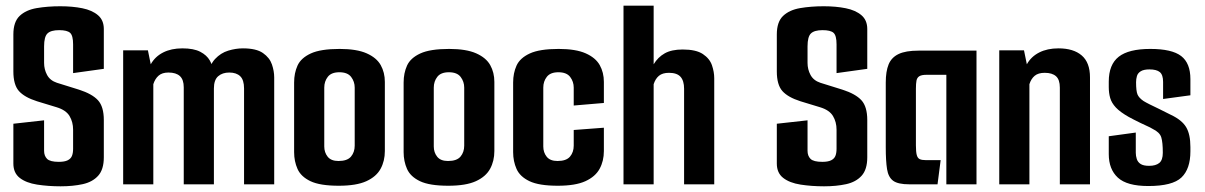

<svg xmlns="http://www.w3.org/2000/svg" viewBox="-20 -648 4235 675"><path d="M193 7Q149 7 110.5 1Q72 -5 49.5 -22.5Q27 -40 27 -73V-213L135 -225V-118Q135 -100 145.5 -89.5Q156 -79 187 -79Q207 -79 218 -84.5Q229 -90 233 -100Q237 -110 237 -125V-192Q237 -219 224.5 -240Q212 -261 179 -271L110 -292Q66 -306 46.5 -328Q27 -350 27 -397V-527Q27 -571 49 -592Q71 -613 109 -619.5Q147 -626 192 -626Q235 -626 269.5 -619Q304 -612 324.5 -594.5Q345 -577 345 -546V-406L237 -391V-492Q237 -523 226.5 -532.5Q216 -542 188 -542Q159 -542 147 -530.5Q135 -519 135 -485V-427Q135 -404 145.5 -384.5Q156 -365 180 -357L257 -333Q304 -318 324.5 -295.5Q345 -273 345 -226V-95Q345 -52 325 -30Q305 -8 270.5 -0.5Q236 7 193 7Z M413 0V-471H500L510 -422Q525 -449 553.5 -463.5Q582 -478 621 -478Q661 -478 684 -466Q707 -454 717.5 -435.5Q728 -417 730 -396L708 -376Q716 -419 736 -440.5Q756 -462 782.5 -470Q809 -478 834 -478Q881 -478 904.5 -461.5Q928 -445 936 -421.5Q944 -398 944 -376V0H838V-337Q838 -367 824.5 -380Q811 -393 786 -393Q762 -393 747 -380Q732 -367 732 -337V0H626V-341Q626 -368 612.5 -380.5Q599 -393 572 -393Q550 -393 537.5 -382Q525 -371 519 -352V0Z M1171 5Q1105 5 1071.5 -11Q1038 -27 1026 -54Q1014 -81 1014 -113V-358Q1014 -391 1026 -417.5Q1038 -444 1072.5 -460Q1107 -476 1174 -476Q1234 -476 1269 -460.5Q1304 -445 1318.5 -419Q1333 -393 1333 -360V-117Q1333 -82 1318 -54.5Q1303 -27 1268 -11Q1233 5 1171 5ZM1170 -82Q1201 -82 1214 -97.5Q1227 -113 1227 -136V-340Q1227 -361 1214.5 -377.5Q1202 -394 1173 -394Q1145 -394 1132.5 -378Q1120 -362 1120 -340V-133Q1120 -112 1132 -97Q1144 -82 1170 -82Z M1556 5Q1490 5 1456.5 -11Q1423 -27 1411 -54Q1399 -81 1399 -113V-358Q1399 -391 1411 -417.5Q1423 -444 1457.5 -460Q1492 -476 1559 -476Q1619 -476 1654 -460.5Q1689 -445 1703.5 -419Q1718 -393 1718 -360V-117Q1718 -82 1703 -54.5Q1688 -27 1653 -11Q1618 5 1556 5ZM1555 -82Q1586 -82 1599 -97.5Q1612 -113 1612 -136V-340Q1612 -361 1599.5 -377.5Q1587 -394 1558 -394Q1530 -394 1517.5 -378Q1505 -362 1505 -340V-133Q1505 -112 1517 -97Q1529 -82 1555 -82Z M1941 5Q1875 5 1841.5 -11Q1808 -27 1796 -54Q1784 -81 1784 -113V-358Q1784 -391 1796 -417.5Q1808 -444 1842.5 -460Q1877 -476 1944 -476Q2004 -476 2039 -460.5Q2074 -445 2088.5 -419Q2103 -393 2103 -360V-286L1997 -277V-340Q1997 -361 1984.5 -377.5Q1972 -394 1943 -394Q1915 -394 1902.5 -378Q1890 -362 1890 -340V-133Q1890 -112 1902 -97Q1914 -82 1940 -82Q1971 -82 1984 -97.5Q1997 -113 1997 -136V-191L2103 -199V-117Q2103 -82 2088 -54.5Q2073 -27 2038 -11Q2003 5 1941 5Z M2172 -628H2278V-422Q2293 -447 2317 -460.5Q2341 -474 2380 -474Q2427 -474 2451 -458Q2475 -442 2483 -418.5Q2491 -395 2491 -373V0H2385V-336Q2385 -364 2372.5 -378Q2360 -392 2332 -392Q2309 -392 2296.5 -381.5Q2284 -371 2278 -352V0H2172Z M2877 7Q2833 7 2794.5 1Q2756 -5 2733.5 -22.5Q2711 -40 2711 -73V-213L2819 -225V-118Q2819 -100 2829.5 -89.5Q2840 -79 2871 -79Q2891 -79 2902 -84.5Q2913 -90 2917 -100Q2921 -110 2921 -125V-192Q2921 -219 2908.5 -240Q2896 -261 2863 -271L2794 -292Q2750 -306 2730.5 -328Q2711 -350 2711 -397V-527Q2711 -571 2733 -592Q2755 -613 2793 -619.5Q2831 -626 2876 -626Q2919 -626 2953.5 -619Q2988 -612 3008.5 -594.5Q3029 -577 3029 -546V-406L2921 -391V-492Q2921 -523 2910.5 -532.5Q2900 -542 2872 -542Q2843 -542 2831 -530.5Q2819 -519 2819 -485V-427Q2819 -404 2829.5 -384.5Q2840 -365 2864 -357L2941 -333Q2988 -318 3008.5 -295.5Q3029 -273 3029 -226V-95Q3029 -52 3009 -30Q2989 -8 2954.5 -0.5Q2920 7 2877 7Z M3177 0Q3137 0 3120 -12.5Q3103 -25 3098.5 -53.5Q3094 -82 3094 -130V-358Q3094 -397 3104 -421.5Q3114 -446 3139 -458Q3164 -470 3209 -470H3413V0H3307V-385H3237Q3220 -385 3212 -380Q3204 -375 3202 -364.5Q3200 -354 3200 -336V-137Q3200 -114 3203 -103Q3206 -92 3213.5 -88.5Q3221 -85 3235 -85H3287L3276 0Z M3493 -471H3580L3590 -422Q3605 -449 3633.5 -463.5Q3662 -478 3701 -478Q3754 -478 3783 -453Q3812 -428 3812 -376V0H3706V-340Q3706 -368 3692.5 -380Q3679 -392 3653 -392Q3630 -392 3617.5 -381.5Q3605 -371 3599 -352V0H3493Z M4017 6Q3942 6 3910 -23.5Q3878 -53 3878 -106V-169L3973 -182V-111Q3973 -100 3976.5 -89Q3980 -78 3990 -71.5Q4000 -65 4020 -65Q4043 -65 4055.5 -75Q4068 -85 4068 -111Q4068 -148 4062.5 -165.5Q4057 -183 4032 -195Q4024 -200 4012.5 -205Q4001 -210 3989 -216Q3977 -222 3966 -227.5Q3955 -233 3948 -237Q3918 -254 3903 -270Q3888 -286 3883 -303.5Q3878 -321 3878 -342V-361Q3878 -421 3913 -448.5Q3948 -476 4024 -476Q4100 -476 4132.5 -451Q4165 -426 4165 -370V-313L4069 -300V-360Q4069 -385 4057.5 -394.5Q4046 -404 4021 -404Q4001 -404 3990.5 -397.5Q3980 -391 3977 -380.5Q3974 -370 3974 -359Q3974 -328 3979 -316Q3984 -304 4000 -293Q4008 -288 4022 -281Q4036 -274 4055 -265Q4074 -256 4097 -244Q4135 -226 4150 -201Q4165 -176 4165 -131V-116Q4165 -54 4133.5 -24Q4102 6 4017 6Z"/></svg>

Font: Smooch Sans
Style: Bold
Weight: 700
Designer: Robert E. Leuschke
Foundry: Robert E. Leuschke
Version: Version 1.010